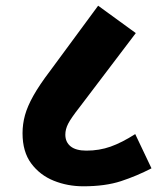

<svg xmlns="http://www.w3.org/2000/svg" viewBox="-20 -653 579 673"><path d="M272 0Q217 0 168.5 -19.5Q120 -39 89.5 -80Q59 -121 59 -186Q59 -218 67.5 -249Q76 -280 97 -317.5Q118 -355 156 -405L324 -633L456 -537L258 -276Q229 -239 219 -219.5Q209 -200 209 -181Q209 -155 227.5 -140Q246 -125 283 -125Q328 -125 367.5 -139Q407 -153 454 -183L511 -63Q459 -36 404 -18Q349 0 272 0Z"/></svg>

Font: Noto Sans SemiCondensed ExtraBold
Style: Regular
Weight: 800
Width: 4
Designer: Monotype Design Team
Foundry: Monotype Imaging Inc.
Version: Version 2.013; ttfautohint (v1.8.4.7-5d5b)